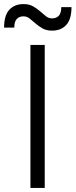

<svg xmlns="http://www.w3.org/2000/svg" viewBox="-49 -920 370 940"><path d="M100 -700H170V0H100ZM206 -770Q178 -770 159 -781Q140 -792 125 -805Q110 -818 96.5 -829Q83 -840 66 -840Q45 -840 33 -827Q21 -814 21 -785H-29Q-29 -844 -3.5 -872Q22 -900 66 -900Q94 -900 113 -889Q132 -878 147 -865Q162 -852 175.5 -841Q189 -830 206 -830Q227 -830 239 -843Q251 -856 251 -885H301Q301 -826 275.5 -798Q250 -770 206 -770Z"/></svg>

Font: PT Root UI Web
Style: Regular
Weight: 400
Designer: Vitaly Kuzmin
Foundry: ParaType Ltd.
Version: Version 1.000W